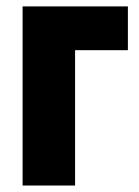

<svg xmlns="http://www.w3.org/2000/svg" viewBox="-20 -573 430 593"><path d="M375 -553.2V-418H211.9V0H49.8V-553.2Z"/></svg>

Font: Open Sans Condensed ExtraBold
Style: Regular
Weight: 800
Width: 3
Designer: Monotype Design Team
Foundry: Monotype Imaging Inc.
Version: Version 3.000; ttfautohint (v1.8.4)